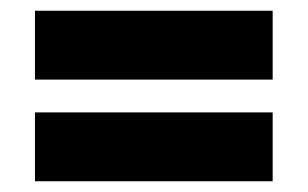

<svg xmlns="http://www.w3.org/2000/svg" viewBox="-20 -501 572 357"><path d="M487 -481V-353H45V-481ZM487 -292V-164H45V-292Z"/></svg>

Font: Noto Sans Oriya Cond Blk
Style: Regular
Weight: 900
Width: 3
Designer: Amélie Bonet and Sol Matas
Foundry: Google LLC
Version: Version 2.006; ttfautohint (v1.8.4.7-5d5b)